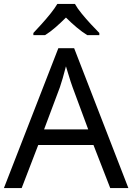

<svg xmlns="http://www.w3.org/2000/svg" viewBox="-20 -964 679 984"><path d="M545 0 459 -221H176L91 0H0L279 -717H360L638 0ZM432 -301 352 -517Q349 -525 342 -546Q335 -567 328.5 -589.5Q322 -612 318 -624Q310 -593 301.5 -563.5Q293 -534 287 -517L206 -301ZM364 -944Q376 -922 398.5 -894.5Q421 -867 445.5 -840.5Q470 -814 489 -795V-784H427Q401 -800 373 -823.5Q345 -847 318 -874Q291 -847 264 -823.5Q237 -800 211 -784H151V-795Q169 -814 193 -840.5Q217 -867 239 -894.5Q261 -922 274 -944Z"/></svg>

Font: Noto Sans
Style: Regular
Weight: 400
Designer: Monotype Design Team
Foundry: Monotype Imaging Inc.
Version: Version 1.902